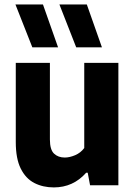

<svg xmlns="http://www.w3.org/2000/svg" viewBox="-20 -828 603 858"><path d="M220.5 9.5Q172 9.5 133.5 -10.2Q95 -30 72.8 -74.5Q50.5 -119 50.5 -193V-547H203V-204.5Q203 -159 221.5 -141.5Q240 -124 269.5 -124Q291 -124 315.8 -134.5Q340.5 -145 356.5 -166.5V-547H509V0H382.5L372 -56H365Q307 9.5 220.5 9.5ZM320.5 -616.5 245.5 -808H368L435.5 -616.5ZM124.5 -616.5 49 -808H172L239.5 -616.5Z"/></svg>

Font: Encode Sans SemiCondensed SemiCondensed
Style: Bold
Weight: 700
Width: 4
Designer: Multiple Designers
Foundry: Impallari Type
Version: Version 3.000; ttfautohint (v1.8.3) -l 8 -r 50 -G 200 -x 14 